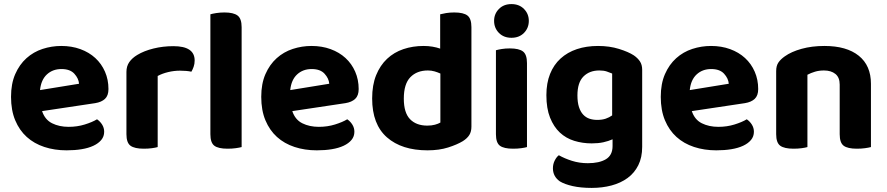

<svg xmlns="http://www.w3.org/2000/svg" viewBox="-20 -721 4341 940"><path d="M186 -177Q200 -135 235 -117.5Q270 -100 316 -100Q358 -100 395 -111.5Q432 -123 455 -137Q470 -127 480 -111Q490 -95 490 -76Q490 -53 476 -36Q462 -19 437.5 -7.5Q413 4 379.5 9.5Q346 15 306 15Q247 15 197 -1.5Q147 -18 111 -50.5Q75 -83 54.5 -132Q34 -181 34 -247Q34 -311 54.5 -358Q75 -405 109.5 -436Q144 -467 188.5 -481.5Q233 -496 280 -496Q331 -496 373.5 -480.5Q416 -465 446.5 -437Q477 -409 494 -370Q511 -331 511 -285Q511 -253 494 -237Q477 -221 446 -216ZM281 -383Q238 -383 209.5 -356.5Q181 -330 176 -280L367 -311Q365 -337 344 -360Q323 -383 281 -383Z M752 -1Q742 2 724 4.5Q706 7 684 7Q639 7 619 -7.5Q599 -22 599 -64V-369Q599 -397 613 -417Q627 -437 652 -452Q685 -472 731.5 -483.5Q778 -495 829 -495Q933 -495 933 -425Q933 -408 928 -394Q923 -380 917 -370Q894 -375 861 -375Q832 -375 803 -368Q774 -361 752 -349Z M1094 7Q1049 7 1029.5 -7.5Q1010 -22 1010 -64V-651Q1020 -654 1038.5 -657Q1057 -660 1079 -660Q1123 -660 1143 -645Q1163 -630 1163 -588V-1Q1152 2 1134 4.5Q1116 7 1094 7Z M1411 -177Q1425 -135 1460 -117.5Q1495 -100 1541 -100Q1583 -100 1620 -111.5Q1657 -123 1680 -137Q1695 -127 1705 -111Q1715 -95 1715 -76Q1715 -53 1701 -36Q1687 -19 1662.5 -7.5Q1638 4 1604.5 9.5Q1571 15 1531 15Q1472 15 1422 -1.5Q1372 -18 1336 -50.5Q1300 -83 1279.5 -132Q1259 -181 1259 -247Q1259 -311 1279.5 -358Q1300 -405 1334.5 -436Q1369 -467 1413.5 -481.5Q1458 -496 1505 -496Q1556 -496 1598.5 -480.5Q1641 -465 1671.5 -437Q1702 -409 1719 -370Q1736 -331 1736 -285Q1736 -253 1719 -237Q1702 -221 1671 -216ZM1506 -383Q1463 -383 1434.5 -356.5Q1406 -330 1401 -280L1592 -311Q1590 -337 1569 -360Q1548 -383 1506 -383Z M2054 -496Q2077 -496 2097.5 -492.5Q2118 -489 2135 -483V-651Q2146 -654 2164 -657Q2182 -660 2204 -660Q2249 -660 2268.5 -645Q2288 -630 2288 -588V-101Q2288 -77 2278 -60.5Q2268 -44 2246 -30Q2218 -13 2174 1Q2130 15 2073 15Q1947 15 1874.5 -48.5Q1802 -112 1802 -239Q1802 -305 1821.5 -353Q1841 -401 1875 -433Q1909 -465 1955 -480.5Q2001 -496 2054 -496ZM2136 -361Q2123 -367 2107.5 -371.5Q2092 -376 2075 -376Q2021 -376 1989 -343Q1957 -310 1957 -238Q1957 -169 1987.5 -137.5Q2018 -106 2072 -106Q2093 -106 2109.5 -110.5Q2126 -115 2136 -121Z M2560 -1Q2550 2 2532 4.5Q2514 7 2492 7Q2447 7 2427.5 -7.5Q2408 -22 2408 -64V-475Q2418 -478 2436 -481Q2454 -484 2476 -484Q2521 -484 2540.5 -469Q2560 -454 2560 -412ZM2399 -619Q2399 -653 2422.5 -677Q2446 -701 2484 -701Q2522 -701 2545.5 -677Q2569 -653 2569 -619Q2569 -584 2545.5 -560Q2522 -536 2484 -536Q2446 -536 2422.5 -560Q2399 -584 2399 -619Z M2979 -39Q2959 -30 2934 -24.5Q2909 -19 2877 -19Q2832 -19 2791.5 -31.5Q2751 -44 2721 -72Q2691 -100 2673 -145Q2655 -190 2655 -255Q2655 -314 2673 -359Q2691 -404 2724.5 -434.5Q2758 -465 2804.5 -480.5Q2851 -496 2908 -496Q2964 -496 3010.5 -481.5Q3057 -467 3083 -450Q3102 -437 3113 -420.5Q3124 -404 3124 -379V-2Q3124 50 3105 88Q3086 126 3052.5 150.5Q3019 175 2974 187Q2929 199 2877 199Q2823 199 2783.5 190Q2744 181 2721 167Q2687 143 2687 103Q2687 82 2696 64.5Q2705 47 2716 39Q2744 55 2780.5 66.5Q2817 78 2858 78Q2914 78 2946.5 58.5Q2979 39 2979 -6ZM2904 -134Q2928 -134 2945.5 -140Q2963 -146 2977 -156V-361Q2965 -366 2950.5 -371Q2936 -376 2914 -376Q2866 -376 2836.5 -346.5Q2807 -317 2807 -254Q2807 -220 2814.5 -197Q2822 -174 2835 -160Q2848 -146 2865.5 -140Q2883 -134 2904 -134Z M3367 -177Q3381 -135 3416 -117.5Q3451 -100 3497 -100Q3539 -100 3576 -111.5Q3613 -123 3636 -137Q3651 -127 3661 -111Q3671 -95 3671 -76Q3671 -53 3657 -36Q3643 -19 3618.5 -7.5Q3594 4 3560.5 9.5Q3527 15 3487 15Q3428 15 3378 -1.5Q3328 -18 3292 -50.5Q3256 -83 3235.5 -132Q3215 -181 3215 -247Q3215 -311 3235.5 -358Q3256 -405 3290.5 -436Q3325 -467 3369.5 -481.5Q3414 -496 3461 -496Q3512 -496 3554.5 -480.5Q3597 -465 3627.5 -437Q3658 -409 3675 -370Q3692 -331 3692 -285Q3692 -253 3675 -237Q3658 -221 3627 -216ZM3462 -383Q3419 -383 3390.5 -356.5Q3362 -330 3357 -280L3548 -311Q3546 -337 3525 -360Q3504 -383 3462 -383Z M4091 -307Q4091 -342 4070 -359Q4049 -376 4014 -376Q3990 -376 3970 -370Q3950 -364 3933 -355V-1Q3923 2 3905 4.5Q3887 7 3865 7Q3820 7 3800 -7.5Q3780 -22 3780 -64V-373Q3780 -399 3791 -415Q3802 -431 3822 -445Q3854 -468 3904.5 -482Q3955 -496 4016 -496Q4125 -496 4184.5 -448Q4244 -400 4244 -311V-1Q4233 2 4215 4.5Q4197 7 4175 7Q4130 7 4110.5 -7.5Q4091 -22 4091 -64V-307Z"/></svg>

Font: Baloo Paaji 2
Style: Bold
Weight: 700
Designer: Shuchita Grover, Noopur Datye and Ek Type
Foundry: Ek Type
Version: Version 1.640;hotconv 1.0.111;makeotfexe 2.5.65597; ttfautoh